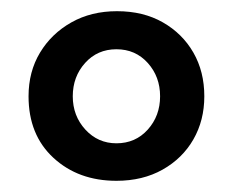

<svg xmlns="http://www.w3.org/2000/svg" viewBox="-20 -744 416 343"><path d="M31 -572Q31 -616 51.5 -650Q72 -684 107.5 -704Q143 -724 189 -724Q236 -724 271 -704Q306 -684 325.5 -650Q345 -616 345 -572Q345 -529 325.5 -495Q306 -461 270.5 -441Q235 -421 188 -421Q120 -421 75.5 -462Q31 -503 31 -572ZM110 -572Q110 -537 132.5 -512.5Q155 -488 188 -488Q222 -488 244 -512.5Q266 -537 266 -572Q266 -607 244 -631.5Q222 -656 188 -656Q154 -656 132 -631.5Q110 -607 110 -572Z"/></svg>

Font: Reem Kufi Fun
Style: Regular
Weight: 400
Designer: Khaled Hosny
Version: Version 1.005